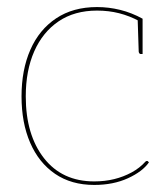

<svg xmlns="http://www.w3.org/2000/svg" viewBox="-20 -518 475 544"><path d="M247 6Q182 6 136 -25.5Q90 -57 65.5 -113.5Q41 -170 41 -245Q41 -320 66 -377Q91 -434 139 -466Q187 -498 255 -498Q288 -498 320.5 -490Q353 -482 384 -465V-458H375Q347 -473 317.5 -480.5Q288 -488 255 -488Q191 -488 146 -457.5Q101 -427 77 -372.5Q53 -318 53 -245Q53 -136 104.5 -70Q156 -4 247 -4Q277 -4 303.5 -10.5Q330 -17 353 -29.5Q376 -42 392 -60Q394 -62 396.5 -62Q399 -62 400 -60L402 -58Q384 -32 342.5 -13Q301 6 247 6ZM370 -465 384 -459V-365H378Q376 -365 374.5 -367.5Q373 -370 373 -372Z"/></svg>

Font: Aleo Thin
Style: Regular
Weight: 250
Designer: Alessio Laiso
Foundry: Alessio Laiso
Version: Version 2.001;gftools[0.9.29]